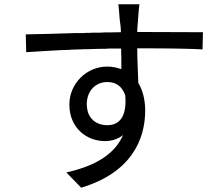

<svg xmlns="http://www.w3.org/2000/svg" viewBox="-20 -816 1040 894"><path d="M656 -301C656 -351 645 -395 624 -430C623 -476 619 -534 619 -591H640C781 -591 868 -589 923 -586L925 -666H919C870 -666 759 -667 646 -667H619C619 -694 623 -714 623 -729C624 -742 627 -785 629 -796H531C532 -788 536 -755 537 -729C538 -715 543 -694 543 -666C525 -666 506 -665 486 -665H476H465C460 -665 455 -664 449 -664H439H428C426 -664 424 -664 423 -664H412C405 -663 397 -663 390 -663H379L369 -662H352C349 -662 345 -662 342 -662H331C244 -659 161 -657 100 -656L102 -573C152 -576 210 -580 270 -583H280C288 -583 297 -584 305 -584L315 -585C324 -585 333 -585 341 -586H352C357 -586 362 -586 367 -587H378H388C418 -588 447 -589 477 -589L487 -590C489 -590 491 -590 493 -590H503H518C522 -590 525 -590 529 -590H539C541 -590 542 -590 544 -590C545 -561 545 -534 545 -508V-494C525 -501 504 -506 479 -506C384 -506 303 -428 303 -329C303 -220 384 -159 468 -159C502 -159 529 -169 553 -187C513 -96 422 -43 289 -13L358 58C591 -12 656 -166 656 -301ZM384 -330C384 -395 427 -434 479 -434C518 -434 547 -417 563 -373C572 -278 539 -233 480 -233C428 -233 389 -264 385 -318L384 -328V-330Z"/></svg>

Font: Glow Sans SC Normal Book
Style: Regular
Weight: 500
Designer: Ryoko NISHIZUKA (kana, bopomofo & ideographs); Paul D. Hunt (Latin, Greek & Cyrillic); Sandoll Communications, Soo-young
Version: Version 0.93